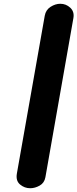

<svg xmlns="http://www.w3.org/2000/svg" viewBox="-20 -999 411 1019"><path d="M369.5 -903 221 -58.5Q215.5 -28 190.5 -14Q165.5 0 140.5 0Q110 0 86.5 -19.8Q63 -39.5 69.5 -77.5L217.5 -915.5Q223 -946.5 248.5 -962.8Q274 -979 300 -979Q330.5 -979 353 -958Q375.5 -937 369.5 -903Z"/></svg>

Font: Edu QLD Hand
Style: Regular
Weight: 400
Designer: Tina and Corey Anderson, Eben Sorkin
Foundry: Sorkin Type Co.
Version: Version 2.000